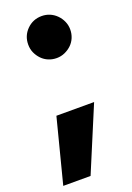

<svg xmlns="http://www.w3.org/2000/svg" viewBox="-151 -590 550 799"><g transform="rotate(-20 124.0 -190.5)"><path d="M58 -127H225Q195 -55 165.5 15Q136 85 106 157H-15Q3 85 21.5 15Q40 -55 58 -127ZM142 -538Q161 -538 177.5 -531Q194 -524 207 -511Q220 -498 227.5 -481Q235 -464 235 -445Q235 -426 228 -409Q221 -392 208 -379.5Q195 -367 178 -359.5Q161 -352 142 -352Q123 -352 106 -359Q89 -366 76.5 -379Q64 -392 56.5 -408.5Q49 -425 49 -445Q49 -484 76 -511Q103 -538 142 -538Z"/></g></svg>

Font: Rosa Sans Black
Style: Regular
Weight: 900
Designer: Pentagram / MCKL
Foundry: Pentagram / MCKL
Version: Version 1.005;September 16, 2019;FontCreator 11.5.0.2425 64-